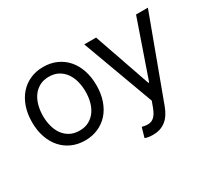

<svg xmlns="http://www.w3.org/2000/svg" viewBox="-141 -813 1415 1277"><g transform="rotate(-30 567.0 -174.5)"><path d="M298.3 11.4Q242.9 11.4 197.4 -8.9Q152 -29.1 119.5 -65.9Q87 -102.6 69.1 -154.7Q51.1 -206.7 51.1 -269.9Q51.1 -333.8 69.1 -386Q87 -438.2 119.5 -475.1Q152 -512.1 197.4 -532.3Q242.9 -552.6 298.3 -552.6Q353.7 -552.6 399.3 -532.3Q445 -512.1 477.5 -475.1Q509.9 -438.2 527.7 -386Q545.5 -333.8 545.5 -269.9Q545.5 -206.7 527.7 -154.7Q509.9 -102.6 477.5 -65.9Q445 -29.1 399.3 -8.9Q353.7 11.4 298.3 11.4ZM707.4 204.5Q686.1 204.5 669.4 201.2Q652.7 197.8 646.3 194.6L667.6 120.7Q679.7 123.6 690.3 125.4Q701 127.1 710.6 127.1Q724.4 127.1 736.5 123Q748.6 119 759.2 109.4Q769.9 99.8 779.1 84.2Q788.4 68.5 796.9 45.5L812.5 2.8L610.8 -545.5H701.7L852.3 -110.8H858L1008.5 -545.5H1099.4L867.9 79.5Q844.1 143.5 804.3 174Q764.6 204.5 707.4 204.5ZM298.3 -63.9Q340.6 -63.9 371.3 -80.8Q402 -97.7 422.1 -125.9Q442.1 -154.1 451.9 -191.6Q461.6 -229 461.6 -269.9Q461.6 -311.1 451.9 -348.5Q442.1 -386 422.1 -414.6Q402 -443.2 371.3 -460.2Q340.6 -477.3 298.3 -477.3Q256.4 -477.3 225.5 -460.2Q194.6 -443.2 174.5 -414.6Q154.5 -386 144.7 -348.5Q134.9 -311.1 134.9 -269.9Q134.9 -229 144.7 -191.6Q154.5 -154.1 174.5 -125.9Q194.6 -97.7 225.5 -80.8Q256.4 -63.9 298.3 -63.9Z"/></g></svg>

Font: Interop
Style: Regular
Weight: 400
Designer: Rasmus Andersson, Google, Jang Haemin
Foundry: jhaemin
Version: Version 1.008